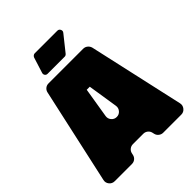

<svg xmlns="http://www.w3.org/2000/svg" viewBox="-235 -979 1109 1109"><g transform="rotate(-45 319.5 -424.5)"><path d="M243.2 -849.1H428.2Q440.9 -849.1 446.5 -837.4Q452.1 -825.7 443.8 -815.9L368.2 -721.2Q361.3 -712.9 352.1 -712.9H212.9Q202.1 -712.9 196.5 -720.9Q190.9 -729 193.8 -738.8L224.1 -835Q226.6 -840.8 231.9 -845Q237.3 -849.1 243.2 -849.1ZM6.8 -50.8 136.2 -637.2Q139.2 -651.4 150.4 -660.6Q161.6 -669.9 176.8 -669.9H460Q475.1 -669.9 486.6 -660.6Q498 -651.4 502 -637.2L632.8 -51.8Q637.2 -31.7 624.5 -15.9Q611.8 0 591.8 0H443.8Q429.7 0 418 -9Q406.2 -18.1 402.8 -32.2L399.9 -44.9Q396.5 -59.1 384.8 -68.1Q373 -77.1 358.9 -77.1H273.9Q258.3 -77.1 246.6 -67.6Q234.9 -58.1 231.9 -43L230 -34.2Q227.1 -19 215.6 -9.5Q204.1 0 189 0H47.9Q27.8 0 15.1 -15.6Q2.4 -31.2 6.8 -50.8ZM332 -487.8H307.1L276.9 -303.2Q273.9 -283.7 286.6 -268.8Q299.3 -253.9 318.8 -253.9Q338.4 -253.9 351.1 -268.8Q363.8 -283.7 360.8 -303.2Z"/></g></svg>

Font: Don José
Style: Regular
Weight: 900
Designer: Cristian Tournier
Version: Version 1.000